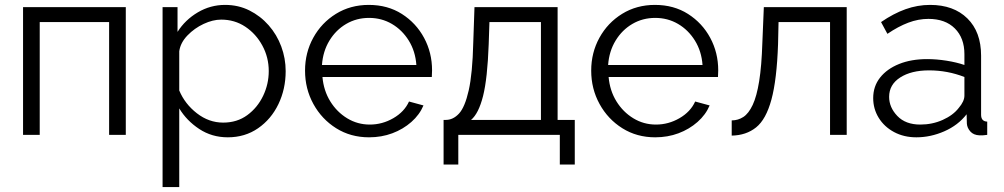

<svg xmlns="http://www.w3.org/2000/svg" viewBox="-20 -550 4093 783"><path d="M74 0V-521H493V0H425V-460H142V0Z M909 10Q844 10 792.5 -24Q741 -58 711 -108V213H643V-521H704V-420Q735 -469 786.5 -499.5Q838 -530 898 -530Q952 -530 997 -507.5Q1042 -485 1075.5 -447Q1109 -409 1127 -360.5Q1145 -312 1145 -260Q1145 -187 1115.5 -125.5Q1086 -64 1032.5 -27Q979 10 909 10ZM890 -50Q947 -50 988.5 -80.5Q1030 -111 1053 -159Q1076 -207 1076 -260Q1076 -316 1050 -364Q1024 -412 980.5 -441Q937 -470 882 -470Q848 -470 810.5 -452.5Q773 -435 744.5 -405.5Q716 -376 711 -341V-181Q734 -126 783 -88Q832 -50 890 -50Z M1485 10Q1410 10 1351 -27Q1292 -64 1258 -126Q1224 -188 1224 -262Q1224 -335 1257.5 -396Q1291 -457 1350 -493.5Q1409 -530 1484 -530Q1561 -530 1619 -493Q1677 -456 1709.5 -395.5Q1742 -335 1742 -263Q1742 -247 1741 -236H1295Q1300 -180 1327 -136.5Q1354 -93 1396 -67.5Q1438 -42 1488 -42Q1539 -42 1584 -68Q1629 -94 1648 -136L1707 -120Q1691 -82 1657.5 -52.5Q1624 -23 1580 -6.5Q1536 10 1485 10ZM1293 -285H1678Q1674 -341 1647 -384.5Q1620 -428 1578 -452.5Q1536 -477 1485 -477Q1434 -477 1392 -452.5Q1350 -428 1323.5 -384.5Q1297 -341 1293 -285Z M1789 121V-61H1798Q1828 -61 1852 -87Q1876 -113 1891.5 -181.5Q1907 -250 1910 -376L1915 -521H2254V-61H2324V121H2263V0H1849V121ZM1901 -61H2186V-460H1976L1973 -370Q1968 -230 1950 -158.5Q1932 -87 1901 -61Z M2652 10Q2577 10 2518 -27Q2459 -64 2425 -126Q2391 -188 2391 -262Q2391 -335 2424.5 -396Q2458 -457 2517 -493.5Q2576 -530 2651 -530Q2728 -530 2786 -493Q2844 -456 2876.5 -395.5Q2909 -335 2909 -263Q2909 -247 2908 -236H2462Q2467 -180 2494 -136.5Q2521 -93 2563 -67.5Q2605 -42 2655 -42Q2706 -42 2751 -68Q2796 -94 2815 -136L2874 -120Q2858 -82 2824.5 -52.5Q2791 -23 2747 -6.5Q2703 10 2652 10ZM2460 -285H2845Q2841 -341 2814 -384.5Q2787 -428 2745 -452.5Q2703 -477 2652 -477Q2601 -477 2559 -452.5Q2517 -428 2490.5 -384.5Q2464 -341 2460 -285Z M2964 3V-59Q2990 -59 3011.5 -73Q3033 -87 3049.5 -122Q3066 -157 3076 -219Q3086 -281 3089 -376L3095 -521H3433V0H3365V-460H3155L3153 -370Q3148 -225 3126 -144Q3104 -63 3063.5 -30.5Q3023 2 2964 3Z M3541 -150Q3541 -198 3569 -233.5Q3597 -269 3646.5 -289Q3696 -309 3761 -309Q3799 -309 3840 -302.5Q3881 -296 3913 -285V-329Q3913 -395 3874 -434Q3835 -473 3766 -473Q3725 -473 3684 -457.5Q3643 -442 3599 -412L3573 -460Q3624 -495 3673 -512.5Q3722 -530 3773 -530Q3869 -530 3925 -475Q3981 -420 3981 -323V-82Q3981 -55 4006 -54V0Q3984 3 3975 2Q3950 1 3937 -14Q3924 -29 3923 -46L3922 -84Q3887 -39 3831 -14.5Q3775 10 3717 10Q3666 10 3626 -11.5Q3586 -33 3563.5 -69.5Q3541 -106 3541 -150ZM3890 -110Q3913 -137 3913 -160V-236Q3844 -263 3769 -263Q3696 -263 3651 -234Q3606 -205 3606 -155Q3606 -112 3639.5 -77Q3673 -42 3733 -42Q3782 -42 3824.5 -61Q3867 -80 3890 -110Z"/></svg>

Font: Raleway
Style: Regular
Weight: 400
Designer: Matt McInerney, Pablo Impallari, Rodrigo Fuenzalida
Foundry: Matt McInerney, Pablo Impallari, Rodrigo Fuenzalida
Version: Version 4.101;RELEASE